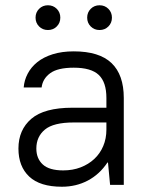

<svg xmlns="http://www.w3.org/2000/svg" viewBox="-20 -702 570 729"><path d="M215 7Q132 7 91 -31.5Q50 -70 50 -138Q50 -209 99 -251Q148 -293 255 -293H384V-330Q384 -390 355 -417.5Q326 -445 260 -445Q199 -445 170.5 -424Q142 -403 138 -370H70Q72 -397 85 -422Q98 -447 121.5 -466Q145 -485 180 -496Q215 -507 260 -507Q357 -507 403.5 -462.5Q450 -418 450 -330V0H398L390 -85H388Q358 -40 313.5 -16.5Q269 7 215 7ZM220 -55Q256 -55 286 -66.5Q316 -78 338 -98.5Q360 -119 372 -147.5Q384 -176 384 -210V-237H260Q183 -237 150.5 -210Q118 -183 118 -138Q118 -100 142.5 -77.5Q167 -55 220 -55ZM162 -588Q142 -588 128.5 -601.5Q115 -615 115 -635Q115 -655 128.5 -668.5Q142 -682 162 -682Q182 -682 195.5 -668.5Q209 -655 209 -635Q209 -615 195.5 -601.5Q182 -588 162 -588ZM358 -588Q338 -588 324.5 -601.5Q311 -615 311 -635Q311 -655 324.5 -668.5Q338 -682 358 -682Q378 -682 391.5 -668.5Q405 -655 405 -635Q405 -615 391.5 -601.5Q378 -588 358 -588Z"/></svg>

Font: PT Root UI
Style: Regular
Weight: 400
Designer: Vitaly Kuzmin
Foundry: ParaType Ltd.
Version: Version 2.001G